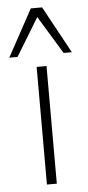

<svg xmlns="http://www.w3.org/2000/svg" viewBox="-78 -781 374 813"><g transform="rotate(-5 109.0 -374.5)"><path d="M88 0V-500H130V0ZM-24 -549 85 -749H133L242 -549H207L109 -710L11 -549Z"/></g></svg>

Font: Mulish ExtraLight ExtraLight
Style: Regular
Weight: 250
Version: Version 3.603